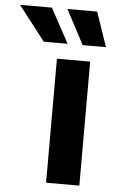

<svg xmlns="http://www.w3.org/2000/svg" viewBox="-173 -804 501 842"><g transform="rotate(5 77.0 -383.5)"><path d="M62.4 0V-545.9H208.8V0ZM169.7 -615.1 89.3 -767.1H220.2L272.3 -615.1ZM-1.5 -615.1 -119.2 -767.1H20.9L103.4 -615.1Z"/></g></svg>

Font: Atlassian Sans
Style: Regular
Weight: 400
Designer: Rasmus Andersson
Foundry: Modifications by Atlassian Pty Ltd, manufactured by rsms
Version: Version 4.001;git-9221beed3